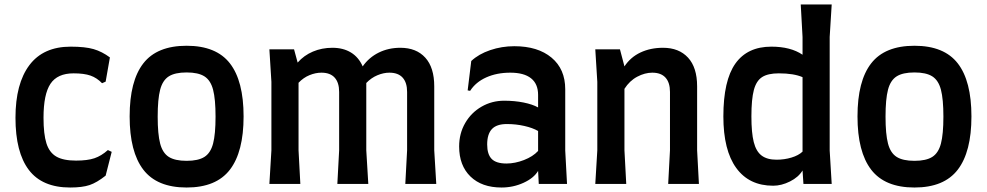

<svg xmlns="http://www.w3.org/2000/svg" viewBox="-20 -820 4400 856"><path d="M49 -295Q49 -447 111 -529.5Q173 -612 295 -612Q360 -612 397.5 -601Q435 -590 470 -564L451 -456L435 -449Q412 -473 383.5 -483Q355 -493 308 -493Q236 -493 205 -446.5Q174 -400 174 -295Q174 -222 187 -181Q200 -140 231 -122Q262 -104 319 -104Q370 -104 401 -114.5Q432 -125 461 -151L478 -143L451 -37Q412 -6 379.5 5Q347 16 293 16Q168 16 108.5 -62.5Q49 -141 49 -295Z M558 -301Q558 -459 619 -537.5Q680 -616 812 -616Q944 -616 1005 -537.5Q1066 -459 1066 -301Q1066 -143 1005 -63.5Q944 16 812 16Q680 16 619 -63.5Q558 -143 558 -301ZM941 -300Q941 -378 930 -420Q919 -462 891.5 -479.5Q864 -497 812 -497Q760 -497 732.5 -479.5Q705 -462 694 -420Q683 -378 683 -300Q683 -222 694 -180Q705 -138 732.5 -120.5Q760 -103 812 -103Q864 -103 891.5 -120.5Q919 -138 930 -180Q941 -222 941 -300Z M1795 -150V-410Q1795 -452 1775 -474Q1755 -496 1716 -496Q1690 -496 1662.5 -484.5Q1635 -473 1613 -450V-435V-150L1622 0H1484L1492 -150V-410Q1492 -452 1472 -474Q1452 -496 1413 -496Q1387 -496 1360 -485Q1333 -474 1311 -451V-150L1319 0H1181L1190 -150V-455L1181 -600H1291L1307 -541Q1335 -573 1375 -590Q1415 -607 1462 -607Q1510 -607 1544.5 -586Q1579 -565 1597 -524Q1625 -564 1668.5 -585.5Q1712 -607 1765 -607Q1836 -607 1876 -563Q1916 -519 1916 -435V-150L1925 0H1787Z M2228 -371Q2274 -371 2314 -363Q2354 -355 2379 -341V-397Q2379 -446 2347.5 -471Q2316 -496 2255 -496Q2195 -496 2148 -475Q2101 -454 2076 -415L2065 -417L2081 -548Q2114 -579 2165.5 -596.5Q2217 -614 2273 -614Q2378 -614 2439 -563Q2500 -512 2500 -422V-149L2508 0H2382L2379 -58Q2360 -26 2314 -5Q2268 16 2216 16Q2128 16 2077.5 -33Q2027 -82 2027 -167Q2027 -225 2054 -271.5Q2081 -318 2127 -344.5Q2173 -371 2228 -371ZM2238 -91Q2276 -91 2316 -106.5Q2356 -122 2379 -147V-236Q2355 -250 2317.5 -258.5Q2280 -267 2240 -267Q2194 -267 2173 -244.5Q2152 -222 2152 -176Q2152 -132 2172 -111.5Q2192 -91 2238 -91Z M2967 -150V-410Q2967 -452 2947 -474Q2927 -496 2888 -496Q2855 -496 2821 -478Q2787 -460 2764 -424V-150L2772 0H2634L2643 -150V-455L2634 -600H2744L2764 -524Q2791 -565 2835.5 -586Q2880 -607 2936 -607Q3007 -607 3047.5 -563Q3088 -519 3088 -435V-150L3096 0H2959Z M3679 -149 3688 0H3562L3558 -60Q3540 -30 3502 -11Q3464 8 3427 8Q3320 8 3262.5 -71Q3205 -150 3205 -301Q3205 -461 3258.5 -536.5Q3312 -612 3419 -612Q3505 -612 3558 -576V-655L3550 -800H3688L3679 -655ZM3558 -144V-476Q3519 -493 3452 -493Q3404 -493 3378 -476.5Q3352 -460 3341 -419Q3330 -378 3330 -301Q3330 -228 3340.5 -186.5Q3351 -145 3375.5 -126.5Q3400 -108 3442 -108Q3477 -108 3508.5 -117.5Q3540 -127 3558 -144Z M3803 -301Q3803 -459 3864 -537.5Q3925 -616 4057 -616Q4189 -616 4250 -537.5Q4311 -459 4311 -301Q4311 -143 4250 -63.5Q4189 16 4057 16Q3925 16 3864 -63.5Q3803 -143 3803 -301ZM4186 -300Q4186 -378 4175 -420Q4164 -462 4136.5 -479.5Q4109 -497 4057 -497Q4005 -497 3977.5 -479.5Q3950 -462 3939 -420Q3928 -378 3928 -300Q3928 -222 3939 -180Q3950 -138 3977.5 -120.5Q4005 -103 4057 -103Q4109 -103 4136.5 -120.5Q4164 -138 4175 -180Q4186 -222 4186 -300Z"/></svg>

Font: Farro Medium
Style: Regular
Weight: 500
Designer: Aceler Chua
Foundry: Grayscale Limited
Version: Version 1.101